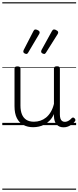

<svg xmlns="http://www.w3.org/2000/svg" viewBox="-20 -1095 686 1680"><path d="M270 18Q222 18 185 -1.5Q148 -21 127.5 -61.5Q107 -102 107 -166V-496Q107 -505 113 -509.5Q119 -514 132 -514Q146 -514 152.5 -509.5Q159 -505 159 -496V-171Q159 -127 171.5 -95.5Q184 -64 210 -47Q236 -30 277 -30Q306 -30 333 -39Q360 -48 383 -66.5Q406 -85 424 -115Q442 -145 452 -186V-496Q452 -506 458.5 -510.5Q465 -515 479 -515Q492 -515 498 -510.5Q504 -506 504 -496V-93Q504 -73 508.5 -58.5Q513 -44 523 -36.5Q533 -29 547 -29Q557 -29 567 -32.5Q577 -36 587 -43Q597 -50 607 -61Q613 -67 620 -66.5Q627 -66 633 -59Q638 -54 639.5 -47Q641 -40 636 -34Q625 -19 609 -7Q593 5 575 12Q557 19 537 19Q517 19 502 13Q487 7 476 -5Q465 -17 459 -35Q453 -53 452 -76V-97Q437 -63 415.5 -41Q394 -19 370 -6Q346 7 320.5 12.5Q295 18 270 18ZM212 -623Q203 -623 193.5 -628.5Q184 -634 184 -643Q184 -646 184.5 -648.5Q185 -651 187 -657L273 -824Q276 -830 280 -833.5Q284 -837 290 -837Q297 -837 305.5 -833.5Q314 -830 320.5 -824.5Q327 -819 327 -812Q327 -808 326 -804.5Q325 -801 322 -796L226 -634Q223 -629 219.5 -626Q216 -623 212 -623ZM368 -623Q359 -623 349.5 -628.5Q340 -634 340 -643Q340 -646 340.5 -648.5Q341 -651 343 -657L435 -824Q439 -830 442.5 -833.5Q446 -837 453 -837Q460 -837 468 -833.5Q476 -830 482.5 -824.5Q489 -819 489 -812Q489 -808 488 -804.5Q487 -801 484 -796L382 -634Q378 -629 375 -626Q372 -623 368 -623ZM0 555H646V565H0ZM0 -20H646V0H0ZM0 -505H646V-500H0ZM0 -1075H646V-1065H0Z"/></svg>

Font: Playwrite AR Guides
Style: Regular
Weight: 400
Designer: Veronika Burian, José Scaglione
Foundry: TypeTogether
Version: Version 1.003